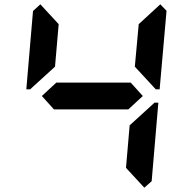

<svg xmlns="http://www.w3.org/2000/svg" viewBox="-20 -945 856 890"><path d="M134 -544 120 -531H102L133 -894L167 -925L252 -833L235 -636ZM586 -562 642 -500 575 -438H230L174 -500L241 -562ZM723 -925 752 -895 720 -531H702L690 -544L605 -636L623 -833ZM682 -456 696 -469H714L683 -105L649 -75L564 -167L581 -364Z"/></svg>

Font: DSEG7 Classic Mini
Style: Bold Italic
Weight: 700
Italic angle: -5°
Designer: Keshikan(Twitter:@keshinomi_88pro)
Version: Version 0.46